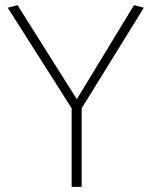

<svg xmlns="http://www.w3.org/2000/svg" viewBox="-20 -725 590 745"><path d="M258 0V-305L10 -695L48 -705L278 -340L500 -705L538 -695L297 -305V0Z"/></svg>

Font: Georama ExtraLight
Style: Regular
Weight: 250
Version: Version 1.001